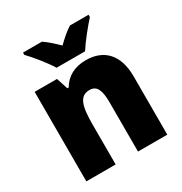

<svg xmlns="http://www.w3.org/2000/svg" viewBox="-177 -897 973 1027"><g transform="rotate(-30 309.0 -383.0)"><path d="M226 -606H402C429 -649 484 -717 516 -752V-766H401C371 -747 345 -724 313 -693C281 -724 257 -746 228 -766H111V-752C145 -717 201 -648 226 -606ZM381 -563C310 -563 260 -534 229 -482H221L198 -553H60V0H241V-246C241 -362 257 -415 319 -415C364 -415 379 -377 379 -304V0H560V-360C560 -497 489 -563 381 -563Z"/></g></svg>

Font: Noto Sans Georgian SemiCondensed Black
Style: Regular
Weight: 900
Width: 4
Designer: Monotype Design Team, Akaki Razmadze
Foundry: Google LLC
Version: Version 2.005